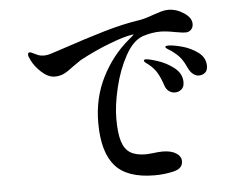

<svg xmlns="http://www.w3.org/2000/svg" viewBox="-52 -804 1104 868"><g transform="rotate(-5 500.0 -370.0)"><path d="M846 -667Q846 -651 836 -641Q826 -631 811 -631Q798 -631 764 -637Q724 -645 697 -645Q658 -645 616 -631Q572 -615 537.5 -552.5Q503 -490 484 -410.5Q465 -331 465 -269Q465 -204 476.5 -167Q488 -130 514 -114Q540 -98 585 -98L612 -100Q642 -104 660 -104Q699 -104 721.5 -89.5Q744 -75 744 -53Q744 -20 703 -10Q662 0 616 0Q491 0 436.5 -63Q382 -126 382 -258Q382 -371 429 -464Q476 -557 551 -620Q562 -629 570 -636.5Q578 -644 576 -643L569 -642Q532 -637 463.5 -610.5Q395 -584 328 -548Q307 -534 289 -521Q265 -502 246.5 -493Q228 -484 205 -484Q175 -484 145 -511.5Q115 -539 101 -569L93 -587V-594Q93 -603 101 -603Q106 -603 113 -599Q127 -592 138 -587.5Q149 -583 163 -583Q171 -583 183 -585Q189 -586 211.5 -593.5Q234 -601 253 -607Q356 -642 444.5 -668Q533 -694 608 -705Q630 -708 674 -724Q691 -730 708.5 -735Q726 -740 741 -740Q778 -740 812 -717.5Q846 -695 846 -667ZM810 -464Q795 -497 781.5 -515Q768 -533 739 -554Q735 -557 724.5 -563Q714 -569 714 -574Q714 -579 729 -579Q750 -579 789.5 -568.5Q829 -558 861.5 -534Q894 -510 894 -472Q894 -451 882 -441.5Q870 -432 854 -432Q842 -432 830 -440.5Q818 -449 810 -464ZM695 -399Q684 -433 670.5 -457Q657 -481 632 -501Q629 -503 620.5 -509.5Q612 -516 612 -521Q612 -523 614.5 -524.5Q617 -526 620 -526Q635 -526 675 -513Q715 -500 748.5 -473.5Q782 -447 782 -408Q782 -386 769 -375.5Q756 -365 740 -365Q726 -365 713.5 -373.5Q701 -382 695 -399Z"/></g></svg>

Font: Shippori Mincho B1 SemiBold
Style: Regular
Weight: 600
Designer: FONTDASU
Foundry: FONTDASU / Google Inc. / but / Adobe
Version: Version 3.110; ttfautohint (v1.8.3)